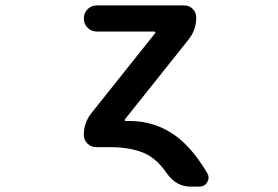

<svg xmlns="http://www.w3.org/2000/svg" viewBox="-20 -567 1040 717"><path d="M691.4 129.9Q638.7 129.9 603.5 81.1Q571.3 34.2 534.2 12.7Q480.5 -17.6 387.7 -17.6H338.9Q319.3 -17.6 306.2 -31.2Q293 -44.9 293 -63.5Q293 -108.4 321.3 -144.5L559.6 -443.4Q560.5 -445.3 559.6 -447.3Q558.6 -449.2 556.6 -449.2H341.8Q321.3 -449.2 307.1 -463.4Q293 -477.5 293 -498Q293 -518.6 307.1 -532.7Q321.3 -546.9 341.8 -546.9H667Q686.5 -546.9 699.7 -533.7Q712.9 -520.5 712.9 -501Q712.9 -456.1 684.6 -419.9L446.3 -121.1Q445.3 -119.1 446.3 -117.2Q447.3 -115.2 449.2 -115.2H463.9Q558.6 -115.2 634.8 -60.5Q697.3 -15.6 753.9 79.1Q758.8 87.9 758.8 96.2Q758.8 104.5 753.9 113.3Q744.1 129.9 724.6 129.9Z"/></svg>

Font: Rounded Mgen+ 1m medium
Style: Regular
Weight: 500
Designer: [Source Han Sans]
Ryoko NISHIZUKA  (kana & ideographs); Paul D. Hunt (Latin, Greek & Cyrillic); Wenlong ZHANG  (bopomofo
Version: Version 1.059.20150602